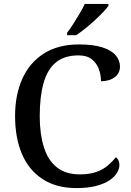

<svg xmlns="http://www.w3.org/2000/svg" viewBox="-20 -951 669 981"><path d="M370 10Q268 10 197.5 -36Q127 -82 92 -164.5Q57 -247 57 -358Q57 -466 94 -548.5Q131 -631 204 -677.5Q277 -724 384 -724Q455 -724 501.5 -709.5Q548 -695 570.5 -669Q593 -643 593 -611Q593 -577 566 -556.5Q539 -536 496 -536Q496 -568 485 -598Q474 -628 449 -648Q424 -668 381 -668Q309 -668 265.5 -632Q222 -596 202.5 -526.5Q183 -457 183 -358Q183 -267 204 -199.5Q225 -132 270.5 -96Q316 -60 388 -60Q438 -60 472.5 -72.5Q507 -85 531 -105.5Q555 -126 572 -148Q580 -142 585 -132Q590 -122 590 -108Q590 -88 577.5 -67.5Q565 -47 539 -29.5Q513 -12 471 -1Q429 10 370 10ZM323 -784Q338 -803 354.5 -829Q371 -855 387 -882Q403 -909 413 -931H534V-921Q525 -908 506 -888Q487 -868 463 -846Q439 -824 414.5 -804.5Q390 -785 369 -771H323Z"/></svg>

Font: Noto Serif Hebrew Medium
Style: Regular
Weight: 500
Version: Version 2.003